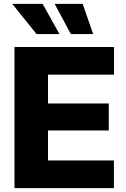

<svg xmlns="http://www.w3.org/2000/svg" viewBox="-20 -970 652 990"><path d="M54.7 0V-727.5H567.9V-585H227.5V-436.5H541V-297.4H227.5V-142.6H567.4V0ZM345.2 -794.4 261.7 -950.2H406.2L460.4 -794.4ZM168.5 -794.4 43 -950.2H199.7L286.6 -794.4Z"/></svg>

Font: Inter 18pt ExtraBold
Style: Regular
Weight: 800
Designer: Rasmus Andersson
Foundry: rsms
Version: Version 4.001;git-66647c0bb